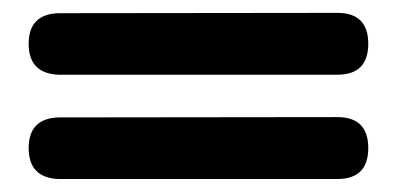

<svg xmlns="http://www.w3.org/2000/svg" viewBox="-20 -485 629 294"><path d="M23.9 -418Q23.9 -462.9 68.8 -464.8L496.6 -465.3Q543.9 -465.3 543.9 -418Q543.9 -370.6 496.6 -370.6H69.3Q23.9 -372.6 23.9 -418ZM496.6 -305.7Q543.9 -305.7 543.9 -258.3Q543.9 -210.9 496.6 -210.9H69.3Q23.9 -212.9 23.9 -258.3Q23.9 -303.2 68.8 -305.2Z"/></svg>

Font: inglobal
Style: Bold
Weight: 700
Designer: Andrey Kochetov, Denis Davydov, Evgeny Yurtaev
Foundry: inglobal.ru
Version: Version 1.00 September 25, 2014, initial release